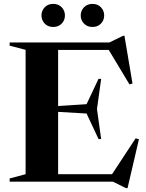

<svg xmlns="http://www.w3.org/2000/svg" viewBox="-20 -933 751 986"><path d="M29.5 0V-16.5L111.5 -38.5V-677L29.5 -698.5V-715H542L612.5 -749.5H619L660.5 -504L645 -499.5L538.5 -676.5H278.5V-388.5L424.5 -398L486 -528H499.5L478 -373L499.5 -219H486L424.5 -350L278.5 -358.5V-38.5H555.5L676.5 -222.5L693.5 -218L635 33H626.5L560 0ZM253 -794.5Q226 -794.5 209.5 -812Q193 -829.5 193 -853.5Q193 -878 209.5 -895.5Q226 -913 253 -913Q280.5 -913 297 -895.5Q313.5 -878 313.5 -853.5Q313.5 -829.5 297 -812Q280.5 -794.5 253 -794.5ZM455 -794.5Q428 -794.5 411.2 -812Q394.5 -829.5 394.5 -853.5Q394.5 -878 411.2 -895.5Q428 -913 455 -913Q482 -913 498.5 -895.5Q515 -878 515 -853.5Q515 -829.5 498.5 -812Q482 -794.5 455 -794.5Z"/></svg>

Font: Newsreader Display SemiBold
Style: Regular
Weight: 600
Designer: Hugues Gentile
Foundry: Production Type
Version: Version 1.001